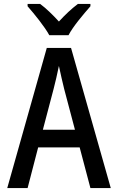

<svg xmlns="http://www.w3.org/2000/svg" viewBox="-20 -961 603 981"><path d="M232 -781H330C353 -826 408 -890 442 -929V-941H378C344 -915 315 -888 281 -851C249 -886 215 -919 185 -941H121V-929C156 -889 208 -825 232 -781ZM17 0H121L175 -208H387L442 0H546L343 -716H219ZM254 -507C262 -537 273 -585 281 -624C289 -585 300 -539 308 -506L363 -298H199Z"/></svg>

Font: Noto Sans Mono SemiCondensed Medium
Style: Regular
Weight: 500
Width: 4
Designer: Monotype Design Team
Foundry: Monotype Imaging Inc.
Version: Version 2.014